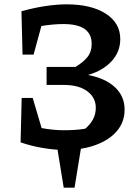

<svg xmlns="http://www.w3.org/2000/svg" viewBox="-20 -682 645 886"><path d="M75 -25 80 -230H131L172 -91Q226 -81 274 -81Q299 -81 323.5 -82.5Q348 -84 373 -88Q395 -106 408.5 -130Q422 -154 422 -185Q422 -231 384 -260Q346 -289 280 -290H195V-373H328Q362 -393 382.5 -417.5Q403 -442 403 -480Q403 -571 273 -571Q226 -571 171 -562L135 -430H84L79 -630Q136 -646 189.5 -654Q243 -662 287 -662Q401 -662 468 -619Q535 -576 535 -502Q535 -443 495 -399.5Q455 -356 386 -336Q466 -321 510.5 -279.5Q555 -238 555 -176Q555 -120 520.5 -78.5Q486 -37 423 -13.5Q360 10 276 10Q235 10 181.5 1.5Q128 -7 75 -25ZM274 184 240 -25H358L324 184Z"/></svg>

Font: Piazzolla SemiBold
Style: Regular
Weight: 600
Designer: Juan Pablo del Peral
Foundry: Huerta Tipografica
Version: Version 1.330